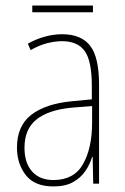

<svg xmlns="http://www.w3.org/2000/svg" viewBox="-20 -660 450 690"><path d="M203 -537Q272 -537 304 -495.5Q336 -454 336 -356V0H315L313 -96H311Q303 -69 286.5 -45Q270 -21 242.5 -5.5Q215 10 172 10Q104 10 72.5 -31Q41 -72 41 -129Q41 -208 92.5 -247.5Q144 -287 237 -296L310 -303V-351Q310 -441 284.5 -476.5Q259 -512 203 -512Q179 -512 150.5 -505Q122 -498 90 -480L80 -503Q108 -519 140 -528Q172 -537 203 -537ZM237 -273Q154 -265 111 -230.5Q68 -196 68 -129Q68 -74 95.5 -43.5Q123 -13 172 -13Q246 -13 278.5 -70.5Q311 -128 311 -220V-279ZM314 -640V-616H96V-640Z"/></svg>

Font: Noto Sans Devanagari UI Condensed Thin
Style: Regular
Weight: 100
Width: 3
Designer: Jelle Bosma - Monotype Design Team
Foundry: Monotype Imaging Inc.
Version: Version 2.004; ttfautohint (v1.8.4.7-5d5b)